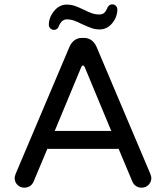

<svg xmlns="http://www.w3.org/2000/svg" viewBox="-20 -863 769 889"><path d="M47.9 -39.1Q47.9 -45.9 52.7 -58.6L301.8 -646.5Q310.5 -666 325.2 -676.8Q339.8 -687.5 359.4 -687.5H369.1Q388.7 -687.5 403.3 -676.8Q418 -666 426.8 -646.5L675.8 -58.6Q680.7 -45.9 680.7 -39.1Q680.7 -20.5 668 -7.3Q655.3 5.9 635.7 5.9Q621.1 5.9 609.9 -1.5Q598.6 -8.8 592.8 -22.5L529.3 -173.8H199.2L135.7 -22.5Q129.9 -8.8 118.7 -1.5Q107.4 5.9 92.8 5.9Q73.2 5.9 60.5 -7.3Q47.9 -20.5 47.9 -39.1ZM289.1 -841.8Q307.6 -841.8 324.2 -836.4Q340.8 -831.1 367.2 -818.4Q392.6 -805.7 407.7 -800.8Q422.9 -795.9 439.5 -795.9Q452.1 -795.9 460.4 -801.8Q468.8 -807.6 474.6 -821.3Q482.4 -842.8 500 -842.8Q509.8 -842.8 516.1 -836.4Q522.5 -830.1 523.4 -820.3Q523.4 -784.2 499.5 -755.4Q475.6 -726.6 440.4 -726.6Q422.9 -726.6 406.7 -731.9Q390.6 -737.3 360.4 -751Q335 -763.7 320.3 -768.6Q305.7 -773.4 290 -773.4Q265.6 -773.4 252.9 -743.2Q247.1 -724.6 229.5 -724.6Q220.7 -724.6 213.4 -731.4Q206.1 -738.3 206.1 -748Q206.1 -782.2 230.5 -812Q254.9 -841.8 289.1 -841.8ZM495.1 -256.8 372.1 -552.7Q369.1 -559.6 364.3 -559.6Q359.4 -559.6 356.4 -552.7L233.4 -256.8Z"/></svg>

Font: jf-openhuninn-2.0
Style: Regular
Weight: 400
Designer: [Kosugi Maru]
Designed by MOTOYA      

[Varela Round]
Joe Prince (Latin component); Avraham Cornfeld (Hebrew component)
Foundry: justfont CO.,LTD.
Version: 2.0